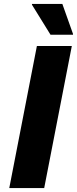

<svg xmlns="http://www.w3.org/2000/svg" viewBox="-20 -953 390 973"><path d="M167 -720H344L204 0H27ZM236 -777 142 -929V-933H296L350 -781V-777Z"/></svg>

Font: Kufam
Style: Bold Italic
Weight: 700
Italic angle: -11°
Designer: Artur Schmal
Foundry: Original Type
Version: Version 1.301; ttfautohint (v1.8.3)